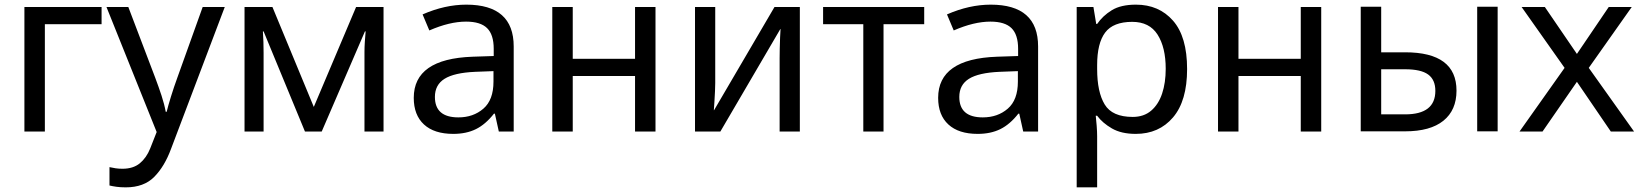

<svg xmlns="http://www.w3.org/2000/svg" viewBox="-20 -566 7059 826"><path d="M85 0V-536H417V-462H173V0Z M521 240Q498 240 480.5 237.5Q463 235 451 232V153Q464 156 477.5 158Q491 160 507 160Q553 160 581.5 136.5Q610 113 626 73L654 2L438 -536H532L648 -231Q663 -191 675 -154.5Q687 -118 693 -85H697Q703 -110 715.5 -150.5Q728 -191 743 -232L852 -536H947L716 74Q688 150 643.5 195Q599 240 521 240Z M1032 0V-536H1152L1330 -106L1512 -536H1630V0H1548V-342Q1548 -363 1549.5 -386Q1551 -409 1553 -431H1550L1364 0H1292L1114 -431H1111Q1114 -386 1114 -339V0Z M1930 10Q1848 10 1804 -30.5Q1760 -71 1760 -145Q1760 -313 2013 -322L2104 -325V-356Q2104 -417 2075.5 -445Q2047 -473 1985 -473Q1914 -473 1827 -435L1798 -504Q1894 -546 1986 -546Q2190 -546 2190 -366V0H2126L2109 -77H2105Q2069 -31 2027.5 -10.5Q1986 10 1930 10ZM1952 -61Q2016 -61 2059.5 -98.5Q2103 -136 2103 -215V-260L2024 -257Q1934 -253 1892.5 -227Q1851 -201 1851 -149Q1851 -61 1952 -61Z M2356 0V-536H2444V-313H2712V-536H2800V0H2712V-239H2444V0Z M2970 0V-536H3057V-209Q3057 -197 3056 -174Q3055 -151 3053.5 -128.5Q3052 -106 3051 -92H3052L3312 -536H3421V0H3334V-316Q3334 -332 3334.5 -356.5Q3335 -381 3336 -404.5Q3337 -428 3338 -441H3337L3079 0Z M3694 0V-462H3521V-536H3956V-462H3781V0Z M4186 10Q4104 10 4060 -30.5Q4016 -71 4016 -145Q4016 -313 4269 -322L4360 -325V-356Q4360 -417 4331.5 -445Q4303 -473 4241 -473Q4170 -473 4083 -435L4054 -504Q4150 -546 4242 -546Q4446 -546 4446 -366V0H4382L4365 -77H4361Q4325 -31 4283.5 -10.5Q4242 10 4186 10ZM4208 -61Q4272 -61 4315.5 -98.5Q4359 -136 4359 -215V-260L4280 -257Q4190 -253 4148.5 -227Q4107 -201 4107 -149Q4107 -61 4208 -61Z M4612 240V-536H4684L4696 -463H4700Q4724 -498 4763 -522Q4802 -546 4867 -546Q4966 -546 5026.5 -477Q5087 -408 5087 -269Q5087 -132 5026.5 -61Q4966 10 4866 10Q4804 10 4763.5 -13.5Q4723 -37 4700 -68H4694Q4696 -51 4698 -25Q4700 1 4700 20V240ZM4853 -63Q4901 -63 4932.5 -90Q4964 -117 4979.5 -163.5Q4995 -210 4995 -270Q4995 -362 4960 -417Q4925 -472 4851 -472Q4769 -472 4734.5 -426Q4700 -380 4700 -286V-269Q4700 -170 4732.5 -116.5Q4765 -63 4853 -63Z M5220 0V-536H5308V-313H5576V-536H5664V0H5576V-239H5308V0Z M5834 -1V-537H5922V-341H6025Q6246 -341 6246 -176Q6246 -92 6189.5 -46.5Q6133 -1 6025 -1ZM6335 -1V-537H6423V-1ZM5922 -74H6025Q6155 -74 6155 -175Q6155 -223 6124 -245.5Q6093 -268 6025 -268H5922Z M6517 0 6711 -274 6526 -536H6626L6764 -334L6901 -536H7000L6815 -274L7010 0H6910L6764 -214L6616 0Z"/></svg>

Font: Noto Sans Living
Style: Regular
Weight: 400
Designer: Monotype Design Team
Foundry: Monotype Imaging Inc.
Version: Version 2.013; ttfautohint (v1.8.4.7-5d5b)